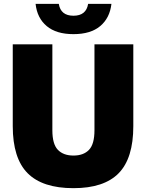

<svg xmlns="http://www.w3.org/2000/svg" viewBox="-20 -971 762 1001"><path d="M363 10Q201.5 10 124 -68Q46.5 -146 46.5 -313.5V-740H253V-292Q253 -219.5 281.8 -189.8Q310.5 -160 363 -160Q415.5 -160 444 -189.8Q472.5 -219.5 472.5 -292V-740H675V-313.5Q675 -146 598.8 -68Q522.5 10 363 10ZM363 -793Q273.5 -793 223.5 -835Q173.5 -877 165.5 -951H286.5Q296.5 -889 363 -889Q429.5 -889 439.5 -951H561Q552.5 -877 502.5 -835Q452.5 -793 363 -793Z"/></svg>

Font: Encode Sans Semi Condensed Black
Style: Regular
Weight: 900
Width: 4
Designer: Multiple Designers
Foundry: Impallari Type
Version: Version 3.000; ttfautohint (v1.8.3) -l 8 -r 50 -G 200 -x 14 